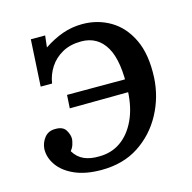

<svg xmlns="http://www.w3.org/2000/svg" viewBox="-84 -600 699 700"><g transform="rotate(-15 265.0 -250.0)"><path d="M216 16Q157 16 116 -2Q75 -20 54 -49.5Q33 -79 34 -112Q36 -136 50.5 -154Q65 -172 90 -172Q120 -173 131 -154.5Q142 -136 141 -120Q140 -111 136.5 -100Q133 -89 125 -79Q140 -54 164 -43.5Q188 -33 221 -34Q267 -34 302 -58.5Q337 -83 358.5 -128.5Q380 -174 383 -236Q389 -349 358 -402.5Q327 -456 265 -456Q224 -456 194 -439.5Q164 -423 146 -395.5Q128 -368 123 -335H80L90 -511H144L139 -467Q175 -491 210.5 -503.5Q246 -516 285 -516Q343 -516 390.5 -488Q438 -460 465 -403.5Q492 -347 488 -260Q484 -187 450 -124Q416 -61 357 -22.5Q298 16 216 16ZM162 -231 165 -281H401L400 -233Z"/></g></svg>

Font: Lora Medium
Style: Italic
Weight: 500
Italic angle: -3°
Designer: Olga Karpushina, Alexei Vanyashin (Cyrillic)
Foundry: Cyreal
Version: Version 3.004